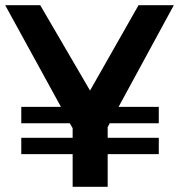

<svg xmlns="http://www.w3.org/2000/svg" viewBox="-20 -720 690 740"><path d="M650 -700 437 -308H592V-245H403L395 -230V-189H592V-126H395V0H260V-126H62V-189H260V-226L249 -245H62V-308H215L0 -700H135L327 -371L514 -700Z"/></svg>

Font: Montserrat arm Medium
Style: Regular
Weight: 500
Designer: Julieta Ulanovsky
Foundry: Julieta Ulanovsky
Version: Version 6.000;PS 006.000;hotconv 1.0.88;makeotf.lib2.5.64775